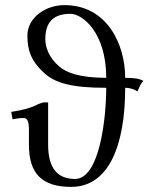

<svg xmlns="http://www.w3.org/2000/svg" viewBox="-20 -718 587 750"><path d="M93 -152C93 -39 145 12 258 12C407 12 469 -154 469 -375C490 -375 506 -368 517 -361C523 -373 528 -390 540 -402C524 -411 504 -414 469 -414C469 -545 398 -698 232 -698C156 -698 87 -648 87 -579C87 -519 103 -480 148 -437C192 -394 258 -375 395 -375C395 -260 370 -19 273 -19C207 -19 168 -58 168 -153V-318H153C146 -318 139 -315 129 -311C112 -302 84 -290 24 -281L29 -252C46 -255 58 -257 71 -257C84 -257 93 -250 93 -212ZM395 -414C290 -414 239 -435 213 -457C171 -492 157 -534 157 -565C157 -635 192 -664 255 -664C303 -664 395 -590 395 -414Z"/></svg>

Font: Libertinus Serif
Style: Regular
Weight: 400
Designer: Philipp H. Poll, Khaled Hosny
Foundry: Caleb Maclennan
Version: Version 7.050;RELEASE